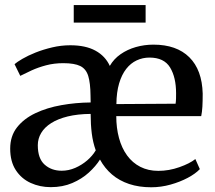

<svg xmlns="http://www.w3.org/2000/svg" viewBox="-20 -742 864 772"><path d="M184 10.5Q140.5 10.5 103.2 -6.5Q66 -23.5 43.5 -58Q21 -92.5 21 -144.5Q21 -195 48.5 -230Q76 -265 122.5 -287Q169 -309 226.8 -319.2Q284.5 -329.5 344.5 -330L344 -357.5Q343.5 -408 334.8 -436.5Q326 -465 302.8 -476.5Q279.5 -488 234.5 -488Q197.5 -488 165.5 -479.5Q133.5 -471 107.2 -459Q81 -447 61.5 -437L38.5 -484Q48 -492.5 70.2 -505.5Q92.5 -518.5 123.2 -530.8Q154 -543 190 -551.5Q226 -560 262.5 -560Q324.5 -560 364 -538.2Q403.5 -516.5 421.5 -477Q437.5 -505 464.8 -524Q492 -543 526.2 -552.8Q560.5 -562.5 597 -562.5Q690 -562.5 741.2 -511.8Q792.5 -461 795 -365.5Q795 -335 793.8 -313.2Q792.5 -291.5 789 -275H447.5Q447.5 -227.5 458.5 -187Q469.5 -146.5 491 -117Q512.5 -87.5 544.2 -71.2Q576 -55 616.5 -55Q659.5 -55 701.2 -69.8Q743 -84.5 765.5 -102.5L783.5 -62Q766 -43.5 735 -27Q704 -10.5 665.8 0.2Q627.5 11 588 11Q539 11 499.2 -2.2Q459.5 -15.5 430.2 -40.5Q401 -65.5 382 -100.5Q365 -73.5 337 -48Q309 -22.5 270.5 -6Q232 10.5 184 10.5ZM448 -323.5 686 -325Q687.5 -334.5 687.8 -346Q688 -357.5 688 -367Q688 -431 663.8 -470.8Q639.5 -510.5 581 -510.5Q553.5 -510.5 529.5 -499.2Q505.5 -488 487.5 -465Q469.5 -442 459 -406.8Q448.5 -371.5 448 -323.5ZM228 -55.5Q256 -55.5 282.5 -67Q309 -78.5 330.5 -97Q352 -115.5 365 -137.5Q353.5 -169.5 349 -205.5Q344.5 -241.5 344.5 -284Q292 -283.5 252.2 -273.8Q212.5 -264 185.8 -247Q159 -230 145.5 -207.2Q132 -184.5 132 -158Q132 -104.5 159.5 -80Q187 -55.5 228 -55.5ZM565.5 -721.5V-651H276.5V-721.5Z"/></svg>

Font: Merriweather 36pt
Style: Regular
Weight: 400
Designer: Eben Sorkin
Foundry: Eben Sorkin
Version: Version 2.100